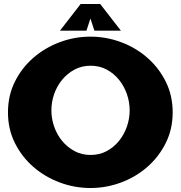

<svg xmlns="http://www.w3.org/2000/svg" viewBox="-20 -915 908 964"><path d="M434 -731Q514 -731 588.5 -703Q663 -675 720.5 -624.5Q778 -574 812.5 -504.5Q847 -435 847 -351Q847 -267 812.5 -197.5Q778 -128 720.5 -77.5Q663 -27 588.5 1Q514 29 434 29Q354 29 279.5 1Q205 -27 147 -77.5Q89 -128 54.5 -197.5Q20 -267 20 -351Q20 -435 54.5 -504.5Q89 -574 147 -624.5Q205 -675 279.5 -703Q354 -731 434 -731ZM435 -585Q390 -585 354 -565.5Q318 -546 292 -514.5Q266 -483 252 -443Q238 -403 238 -361Q238 -319 252 -279Q266 -239 292 -207.5Q318 -176 354 -156.5Q390 -137 435 -137Q480 -137 516 -156.5Q552 -176 577.5 -207.5Q603 -239 617 -279Q631 -319 631 -361Q631 -403 617 -443Q603 -483 577.5 -514.5Q552 -546 516 -565.5Q480 -585 435 -585ZM587 -761H454L434 -822L414 -761H281L385 -895H483Z"/></svg>

Font: CAT Rhythmus
Style: Regular
Weight: 400
Designer: Peter Wiegel nach alter Vorlage
Foundry: Peter Wiegel
Version: 1.000